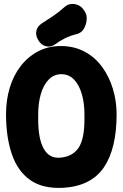

<svg xmlns="http://www.w3.org/2000/svg" viewBox="-20 -915 610 955"><path d="M560 -347Q560 -176 497 -83Q434 10 297 19Q194 25 131 -19Q68 -63 39 -148Q10 -233 10 -347Q10 -417 28.5 -478.5Q47 -540 83 -586.5Q119 -633 170.5 -660Q222 -687 287 -686Q351 -685 402 -657.5Q453 -630 488 -582Q523 -534 541.5 -473Q560 -412 560 -347ZM170 -320Q170 -224 198 -174.5Q226 -125 282 -131Q343 -137 371.5 -181Q400 -225 400 -320V-347Q400 -402 387 -447Q374 -492 348.5 -519Q323 -546 285 -546Q248 -546 222 -519Q196 -492 183 -447Q170 -402 170 -347ZM255 -695Q233 -679 208.5 -685Q184 -691 170 -716L169 -718Q156 -740 161 -762Q166 -784 187 -798Q217 -817 245 -836Q273 -855 301 -880Q315 -893 333 -895Q351 -897 368.5 -889.5Q386 -882 397 -865L401 -859Q413 -842 411 -817Q409 -792 397 -772Q385 -752 364 -746Q330 -738 303 -724.5Q276 -711 255 -695Z"/></svg>

Font: Winky Sans
Style: Bold
Weight: 700
Designer: Simon Atzbach
Foundry: typofactur
Version: Version 1.205